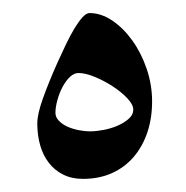

<svg xmlns="http://www.w3.org/2000/svg" viewBox="-20 -269 285 294"><path d="M212.9 -113.8Q212.9 -87.9 205.6 -66.2Q198.2 -44.4 184.6 -28.6Q170.9 -12.7 151.4 -3.9Q131.8 4.9 106.9 4.9Q89.8 4.9 76.7 -1.7Q63.5 -8.3 54.7 -19.8Q45.9 -31.2 41.5 -46.6Q37.1 -62 37.1 -80.1Q37.1 -94.2 45.7 -118.2Q54.2 -142.1 67.9 -172.9Q74.7 -188 81.3 -201.7Q87.9 -215.3 94.2 -225.8Q100.6 -236.3 106.4 -242.7Q112.3 -249 117.2 -249Q134.8 -249 151.9 -237.5Q168.9 -226.1 182.6 -207Q196.3 -188 204.6 -163.6Q212.9 -139.2 212.9 -113.8ZM184.1 -101.1Q184.1 -108.9 174.8 -118.7Q165.5 -128.4 152.3 -137Q139.2 -145.5 124.8 -151.4Q110.4 -157.2 100.1 -157.2Q93.3 -157.2 86.9 -151.1Q80.6 -145 75.7 -135.7Q70.8 -126.5 67.9 -115.7Q64.9 -105 64.9 -96.2Q64.9 -89.8 69.8 -84.5Q74.7 -79.1 82.5 -75.4Q90.3 -71.8 99.9 -69.8Q109.4 -67.9 118.2 -67.9Q127.4 -67.9 138.9 -70.1Q150.4 -72.3 160.4 -76.7Q170.4 -81.1 177.2 -87.2Q184.1 -93.3 184.1 -101.1Z"/></svg>

Font: Scheherazade
Style: Regular
Weight: 400
Designer: SIL International
Foundry: SIL International
Version: Version 2.100 (build 932/914)